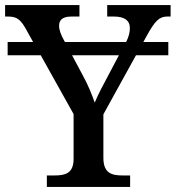

<svg xmlns="http://www.w3.org/2000/svg" viewBox="-24 -734 690 754"><path d="M632 -669H646V-714H397V-669H424C464 -669 486 -654 486 -624C486 -610 483 -591 471 -569H231L225 -580C217 -595 208 -615 208 -633C208 -653 219 -669 256 -669H288V-714H-4V-669H9C45 -669 59 -654 80 -616L106 -569H6V-517H136L265 -286V-110C265 -52 231 -45 190 -45H160V0H487V-45H457C416 -45 382 -53 382 -114V-285L510 -517H637V-569H539L551 -591C584 -652 602 -669 632 -669ZM406 -447C383 -404 360 -361 348 -331C337 -362 322 -401 299 -442L259 -517H443Z"/></svg>

Font: Noto Serif Thai Medium
Style: Regular
Weight: 500
Designer: Monotype Design Team
Foundry: Monotype Imaging Inc.
Version: Version 1.901;PS 001.901;hotconv 1.0.88;makeotf.lib2.5.64775